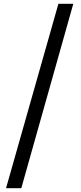

<svg xmlns="http://www.w3.org/2000/svg" viewBox="-20 -819 430 1019"><path d="M12 180H93L369 -799H290Z"/></svg>

Font: Noto Sans CJK HK Medium
Style: Regular
Weight: 500
Designer: Ryoko NISHIZUKA 西塚涼子 (kana, bopomofo & ideographs); Paul D. Hunt (Latin, Greek & Cyrillic); Sandoll Communications 산돌커뮤니
Foundry: Adobe
Version: Version 2.004;hotconv 1.0.118;makeotfexe 2.5.65603